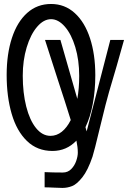

<svg xmlns="http://www.w3.org/2000/svg" viewBox="-20 -748 644 966"><path d="M13.5 -371Q13.5 -476 40 -557Q66.5 -638 116.8 -683Q167 -728 237 -728Q306 -728 356.2 -682.2Q406.5 -636.5 433 -555.2Q459.5 -474 459.5 -370Q459.5 -294 447 -226.5Q434.5 -159 410 -108L416 -87L535 -547H604Q567.5 -415 528.5 -285Q515.5 -241.5 483 -107Q453.5 16 445.5 40Q422 109.5 394.2 144.2Q366.5 179 342.8 188.2Q319 197.5 294 197.5Q276 197.5 251 196Q239 195.5 227.2 195Q215.5 194.5 204.5 194.5V118Q246.5 120 296 120Q321.5 120 338.5 102.5Q355.5 85 363.5 61.5Q371.5 38 371.5 20Q371.5 -7 364.5 -40.5Q315 11.5 244 11.5Q167.5 11.5 115.8 -38.5Q64 -88.5 38.8 -175Q13.5 -261.5 13.5 -371ZM336 -144Q308.5 -233 271.5 -345L206.5 -547H284L369 -250.5Q378.5 -302.5 378.5 -366Q378.5 -445.5 358.8 -511Q339 -576.5 306.2 -614Q273.5 -651.5 237 -651.5Q199.5 -651.5 166.8 -613.2Q134 -575 114.2 -509.5Q94.5 -444 94.5 -367Q94.5 -281 112 -212Q129.5 -143 161.2 -103.8Q193 -64.5 234 -64.5Q265 -64.5 291 -85.2Q317 -106 336 -144Z"/></svg>

Font: JuliaMono
Style: Regular
Weight: 400
Monospace: yes
Designer: cormullion
Foundry: corm
Version: Version 0.055; ttfautohint (v1.8.4)